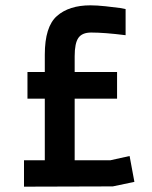

<svg xmlns="http://www.w3.org/2000/svg" viewBox="-20 -700 570 720"><path d="M451 -666V-568Q371 -578 322 -578Q288 -578 274 -558Q260 -538 260 -489V-430H419V-330H260V-99H394L466 -115L484 -18L403 -1L70 0V-99H148V-330H83V-430H148V-495Q148 -600 193.5 -640Q239 -680 319 -680Q343 -680 376 -676.5Q409 -673 430 -670Z"/></svg>

Font: TitilliumText22L Rg
Style: Bold
Weight: 700
Designer: Campivisivi
Foundry: Campivisivi
Version: 1.000